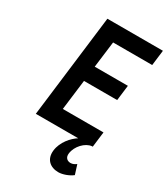

<svg xmlns="http://www.w3.org/2000/svg" viewBox="-211 -750 930 1063"><g transform="rotate(30 253.5 -218.0)"><path d="M72 0H343C308 22 265 69 258 127C251 186 289 218 341 218C369 218 406 204 429 186L410 126C399 134 388 140 374 140C354 140 336 127 340 98C346 50 390 4 431 0H436L448 -98H188L212 -291H424L436 -389H224L245 -556H495L507 -654H152Z"/></g></svg>

Font: Falling Sky
Style: CondObl
Weight: 400
Designer: Paul D. Hunt
Foundry: Adobe Systems Incorporated
Version: Version 1.02